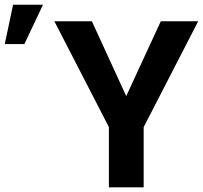

<svg xmlns="http://www.w3.org/2000/svg" viewBox="-183 -802 870 822"><path d="M357.4 -390.6 505.4 -710.9H665.5L432.1 -257.8V0H283.2V-257.8L49.8 -710.9H210.4ZM-127 -781.7H1L-78.6 -613.3H-162.6Z"/></svg>

Font: Robotiche
Style: Bold
Weight: 700
Designer: Google
Version: Version 2.001150; 2014